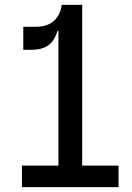

<svg xmlns="http://www.w3.org/2000/svg" viewBox="-20 -772 546 792"><path d="M259.5 -752H319V-89H469V0H70.5V-89H221V-697ZM76 -661.5H128.5Q159 -661.5 181.5 -672.2Q204 -683 217.5 -703.2Q231 -723.5 234.5 -752H270L244 -644.5H217Q204 -601.5 177.8 -584Q151.5 -566.5 109 -566.5H76Z"/></svg>

Font: Hepta Slab ExtraLight Medium
Style: Regular
Weight: 500
Version: Version 1.100